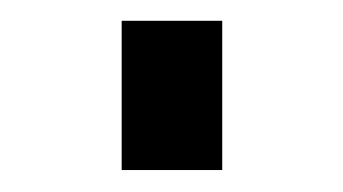

<svg xmlns="http://www.w3.org/2000/svg" viewBox="-20 -380 323 181"><path d="M94.7 -219.7V-360.4H189.5V-219.7Z"/></svg>

Font: Mgen+ 1c regular
Style: Regular
Weight: 400
Designer: [Source Han Sans]
Ryoko NISHIZUKA  (kana & ideographs); Paul D. Hunt (Latin, Greek & Cyrillic); Wenlong ZHANG  (bopomofo
Version: Version 1.059.20150602